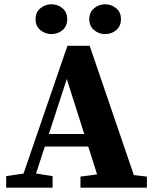

<svg xmlns="http://www.w3.org/2000/svg" viewBox="-20 -871 715 891"><path d="M218.6 -712.8Q189.8 -712.8 167.4 -731.2Q145 -749.6 145 -782Q145 -814.3 167.4 -832.7Q189.8 -851.1 218.6 -851.1Q248.1 -851.1 270 -832.7Q291.9 -814.3 291.9 -782Q291.9 -749.6 270 -731.2Q248.1 -712.8 218.6 -712.8ZM467.7 -712.8Q438.9 -712.8 416.7 -731.2Q394.4 -749.6 394.4 -782Q394.4 -814.3 416.7 -832.7Q438.9 -851.1 467.7 -851.1Q497.2 -851.1 519.2 -832.7Q541.3 -814.3 541.3 -782Q541.3 -749.6 519.2 -731.2Q497.2 -712.8 467.7 -712.8ZM8.6 0V-53.7L111.5 -68.7H129.3L224.2 -53.7V0ZM66.7 0 292.9 -658.4H396.2L621.1 0H450.2L279.5 -537L316.9 -587.5L125.9 0ZM168.6 -190.9 185.3 -249.1H455.3L477.8 -190.9ZM353.4 0V-51.5L466.4 -66.5H533.3L661.7 -51.5V0Z"/></svg>

Font: Adobe Variable Font Prototype
Style: Regular
Weight: 389
Designer: Frank Grießhammer
Foundry: Adobe
Version: Version 1.004;hotconv 1.0.113;makeotfexe 2.5.65598